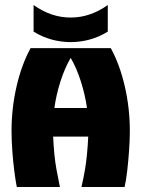

<svg xmlns="http://www.w3.org/2000/svg" viewBox="-20 -746 561 766"><path d="M47 0Q42 -25 37 -64Q32 -103 29 -146Q26 -189 26 -223Q26 -314 46 -401Q66 -488 102 -554H422Q458 -488 478 -401Q498 -314 498 -223Q498 -189 495 -146Q492 -103 487.5 -64Q483 -25 477 0H305Q314 -39 319 -69Q324 -99 327 -130Q330 -161 332 -201H192Q194 -161 197 -130Q200 -99 205.5 -69Q211 -39 219 0ZM197 -315H327Q320 -366 303 -420Q286 -474 262 -515Q238 -474 221 -420.5Q204 -367 197 -315ZM262 -578Q223 -578 185 -588.5Q147 -599 114 -620V-726Q184 -676 262 -676Q340 -676 410 -726V-620Q377 -599 339 -588.5Q301 -578 262 -578Z"/></svg>

Font: Tac One
Style: Regular
Weight: 400
Designer: Oluseyi Olusanya, David Udoh, Eyiyemi Adegbite, Mirko Velimirović
Version: Version 1.003; ttfautohint (v1.8.4.7-5d5b)